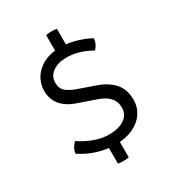

<svg xmlns="http://www.w3.org/2000/svg" viewBox="-181 -809 902 983"><g transform="rotate(-30 270.0 -318.0)"><path d="M267.5 -31.5Q227 -31.5 189.2 -40.5Q151.5 -49.5 120.2 -63.8Q89 -78 66.5 -93.5Q67 -104.5 71.5 -115.5Q76 -126.5 83 -136Q90 -145.5 97.5 -151Q130.5 -128 175.2 -110.2Q220 -92.5 268.5 -92.5Q319.5 -92.5 354.5 -114.5Q389.5 -136.5 390 -178Q391 -214 369.2 -239Q347.5 -264 304.5 -278.5L199 -315Q144.5 -334 116.2 -368.5Q88 -403 88 -451.5Q88 -493.5 109.8 -528.5Q131.5 -563.5 172.2 -584.2Q213 -605 270.5 -605Q319.5 -605 365 -591Q410.5 -577 443 -559.5Q443 -544.5 435.5 -528.5Q428 -512.5 416.5 -501.5Q384.5 -520.5 347.5 -532Q310.5 -543.5 271 -543.5Q220.5 -543.5 189.2 -520.8Q158 -498 158 -459.5Q158 -423.5 181 -406Q204 -388.5 238.5 -376.5L337 -342Q395.5 -321.5 428.8 -283.8Q462 -246 462 -184.5Q462 -141.5 438.8 -106.8Q415.5 -72 372 -51.8Q328.5 -31.5 267.5 -31.5ZM261.5 61.5Q253 61.5 244 60.8Q235 60 229 58.5V-44.5H293V58.5Q287.5 60 278.8 60.8Q270 61.5 261.5 61.5ZM239.5 -586.5V-695Q246.5 -696.5 255.2 -697.2Q264 -698 271.5 -698Q280 -698 288.5 -697.2Q297 -696.5 303.5 -695V-586.5Z"/></g></svg>

Font: Signika Negative Light Light
Style: Regular
Weight: 300
Version: Version 2.001